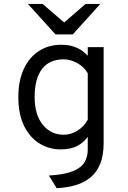

<svg xmlns="http://www.w3.org/2000/svg" viewBox="-20 -752 656 982"><path d="M269.8 210.5 230.2 145.8Q310.6 141 353.5 123.2Q396.4 105.4 412.6 77.2Q428.8 49.1 428.8 13.8V-52.2Q407 -21.9 374.2 -4.9Q341.5 12 288.8 12Q231 12 182.1 -18Q133.1 -48 103.4 -107.5Q73.8 -167 73.8 -256Q73.8 -339.8 101.8 -399.5Q129.8 -459.2 178.9 -491.1Q228.1 -523 292.2 -523Q331 -523 358.1 -513.4Q385.1 -503.9 402.2 -490.7Q419.4 -477.5 428.8 -467V-511H510V-19.5Q510 44 491.9 87.2Q473.9 130.4 441.4 156.6Q409 182.9 365.2 195.4Q321.5 207.9 269.8 210.5ZM305.8 -62.8Q341.8 -62.8 375.3 -83.1Q408.9 -103.5 428.8 -139.5V-377.2Q409.1 -411.2 374.2 -429.9Q339.4 -448.5 305.8 -448.5Q231.9 -448.5 194.6 -398.8Q157.2 -349 157.2 -256Q157.2 -164.5 199 -113.6Q240.8 -62.8 305.8 -62.8ZM263.8 -576 122.8 -732H198L308 -637L418 -732H493.2L352.2 -576Z"/></svg>

Font: Overpass Mono Light
Style: Regular
Weight: 300
Monospace: yes
Designer: Delve Withrington, Dave Bailey
Foundry: Delve Fonts LLC
Version: Version 4.000